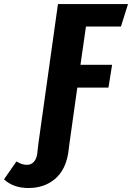

<svg xmlns="http://www.w3.org/2000/svg" viewBox="-182 -713 656 954"><path d="M418.9 -581.1H245.1L217.8 -391.1H375L356.9 -277.8H202.1L163.1 0L157.2 45.9Q144 131.3 91.1 176.3Q38.1 221.2 -41 221.2Q-115.7 221.2 -162.1 178.2L-100.1 88.9Q-74.2 106 -48.8 106Q-27.8 106 -14.4 91.8Q-1 77.6 2.9 51.8L8.8 0L106 -692.9H454.1Z"/></svg>

Font: Fira Sans Compressed
Style: Bold Italic
Weight: 700
Width: 3
Italic angle: -8°
Designer: Carrois Corporate & Edenspiekermann AG
Foundry: Carrois Corporate GbR & Edenspiekermann AG
Version: Version 4.203;PS 004.203;hotconv 1.0.88;makeotf.lib2.5.64775